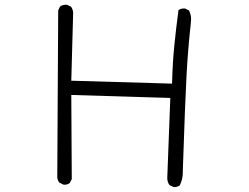

<svg xmlns="http://www.w3.org/2000/svg" viewBox="-20 -756 1040 802"><path d="M708 25.4Q721.7 25.4 731 18.1Q743.7 -7.3 743.7 -37.1Q743.7 -41 743.7 -44.9Q753.4 -337.4 759.3 -443.8Q765.1 -550.3 776.9 -657.2Q778.3 -668.5 778.3 -674.8Q778.3 -695.3 769.5 -712.4L753.4 -720.2Q751.5 -720.7 749.5 -720.7Q735.8 -720.7 725.6 -713.9Q715.8 -641.6 708.3 -567.1Q700.7 -492.7 698.7 -406.7L277.8 -418.9L285.6 -704.6Q284.2 -716.8 276.9 -728L260.3 -735.8Q258.3 -736.3 256.3 -736.3Q241.7 -736.3 231 -729L223.1 -712.9L219.2 -14.2Q220.7 -2 228 6.8L244.6 15.1Q246.6 15.6 248.5 15.6Q262.7 15.6 271.5 8.3L279.8 -7.8L277.8 -359.4L691.4 -346.7L678.7 -13.2Q678.7 4.4 688 17.1L704.6 24.9Q706.5 25.4 708 25.4Z"/></svg>

Font: NaikaiFont
Style: Light
Weight: 300
Version: Version 1.89